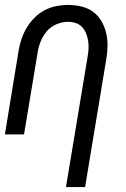

<svg xmlns="http://www.w3.org/2000/svg" viewBox="-20 -548 515 783"><path d="M249 215 337 -315Q340 -332 341 -348.5Q342 -365 339.5 -381Q337 -397 331 -412Q325 -427 314.5 -438Q304 -449 289 -454Q274 -459 257 -459Q234 -459 210 -449Q186 -439 170 -419.5Q154 -400 145 -377Q136 -354 133 -331L78 0H0L56 -342Q60 -366 68 -389.5Q76 -413 89 -435Q102 -457 120.5 -475.5Q139 -494 161.5 -506Q184 -518 209 -523Q234 -528 257 -528Q285 -528 312 -521.5Q339 -515 359.5 -500Q380 -485 393.5 -462Q407 -439 413 -413Q419 -387 418.5 -359.5Q418 -332 413 -304L327 215Z"/></svg>

Font: Iosevka QP
Style: Italic
Weight: 400
Italic angle: -9°
Designer: Belleve Invis
Foundry: Belleve Invis
Version: Version 20.0.0; ttfautohint (v1.8.4)